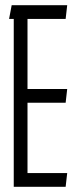

<svg xmlns="http://www.w3.org/2000/svg" viewBox="-20 -720 299 740"><path d="M239 -53 233 0H33V-647H15L25 -700H239L233 -647H86V-377H239L233 -324H86V-53Z"/></svg>

Font: Karantina Light
Style: Regular
Weight: 300
Designer: Rony Koch
Foundry: Rony Koch
Version: Version 1.000; ttfautohint (v1.8.3)